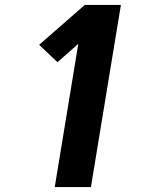

<svg xmlns="http://www.w3.org/2000/svg" viewBox="-20 -755 640 775"><path d="M201 0 296 -578 212 -504 138 -574 322 -735H468L347 0Z"/></svg>

Font: Iosevka Aile Heavy Oblique
Style: Regular
Weight: 900
Italic angle: -9°
Designer: Belleve Invis
Foundry: Belleve Invis
Version: Version 31.1.0; ttfautohint (v1.8.4)